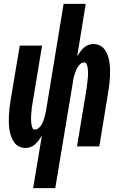

<svg xmlns="http://www.w3.org/2000/svg" viewBox="-20 -755 640 990"><path d="M151 215 196 -56Q189 -44 180.5 -32.5Q172 -21 161.5 -11.5Q151 -2 138 3Q125 8 112 8Q93 8 77.5 0Q62 -8 52.5 -22Q43 -36 37 -53Q31 -70 28.5 -87.5Q26 -105 25.5 -123.5Q25 -142 26 -160Q27 -178 29 -197Q31 -216 34 -234L82 -520H197L147 -219Q145 -210 144 -201Q143 -192 142.5 -183Q142 -174 141 -165Q140 -156 140 -147Q140 -138 140.5 -129Q141 -120 142.5 -111.5Q144 -103 147.5 -95Q151 -87 160 -87Q170 -87 179 -94.5Q188 -102 193.5 -111Q199 -120 202.5 -129.5Q206 -139 209 -149Q212 -159 214 -169Q216 -179 218 -188L308 -735H422L378 -464Q385 -476 393 -487.5Q401 -499 411.5 -508.5Q422 -518 435 -523Q448 -528 461 -528Q480 -528 495.5 -520Q511 -512 521 -498Q531 -484 536.5 -467Q542 -450 544.5 -432.5Q547 -415 547.5 -396.5Q548 -378 547 -360Q546 -342 544 -323Q542 -304 539 -286L492 0H377L427 -301Q428 -310 429 -319Q430 -328 431 -337Q432 -346 433 -355Q434 -364 434 -373Q434 -382 433.5 -391Q433 -400 431.5 -408.5Q430 -417 426 -425Q422 -433 413 -433Q403 -433 394.5 -425.5Q386 -418 380.5 -409Q375 -400 371.5 -390.5Q368 -381 364.5 -371Q361 -361 359 -351Q357 -341 356 -332L265 215Z"/></svg>

Font: Iosevka XBd Ex Obl
Style: Regular
Weight: 800
Width: 7
Italic angle: -9°
Monospace: yes
Designer: Belleve Invis
Foundry: Belleve Invis
Version: Version 32.5.0; ttfautohint (v1.8.4)